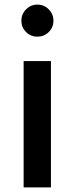

<svg xmlns="http://www.w3.org/2000/svg" viewBox="-20 -817 324 837"><path d="M202.1 -550.8H83V0H202.1ZM212.9 -726.6Q212.9 -697.3 192.4 -677.2Q171.9 -657.2 142.6 -657.2Q113.3 -657.2 93.3 -677.7Q73.2 -698.2 73.2 -726.6Q73.2 -755.9 93.8 -776.4Q114.3 -796.9 142.6 -796.9Q171.9 -796.9 192.4 -776.4Q212.9 -755.9 212.9 -726.6Z"/></svg>

Font: Allerta
Style: Medium
Weight: 500
Designer: Matt McInerney
Foundry: Matt McInerney
Version: Version 1.0